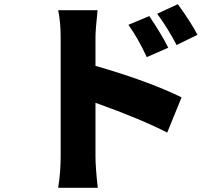

<svg xmlns="http://www.w3.org/2000/svg" viewBox="-20 -835 1040 921"><path d="M827 -619Q788 -695 734 -769L833 -815Q900 -722 927 -668ZM684 -561Q643 -650 596 -716L696 -758Q759 -664 787 -606ZM438 -519Q692 -446 851 -368L782 -199Q656 -264 438 -342V-85Q438 -33 449 66H259Q271 -8 271 -85V-656Q271 -729 259 -786H448Q438 -691 438 -656Z"/></svg>

Font: Source Han Sans CN Heavy
Style: Bold
Weight: 900
Designer: Ryoko NISHIZUKA (kana & ideographs); Paul D. Hunt (Latin, Greek & Cyrillic); Wenlong ZHANG (bopomofo); Sandoll Communica
Foundry: Adobe Systems Incorporated
Version: Version 1.000;PS 1;hotconv 1.0.78;makeotf.lib2.5.61930